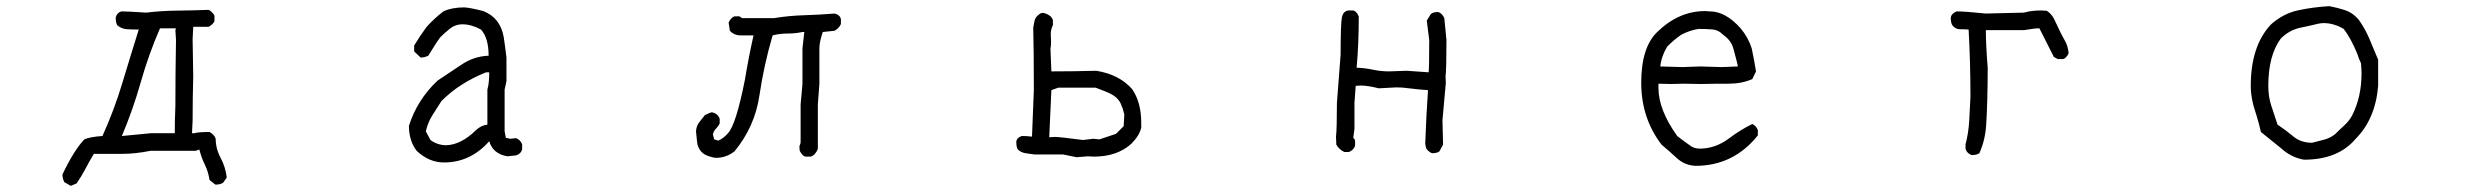

<svg xmlns="http://www.w3.org/2000/svg" viewBox="-20 -508 8040 624"><path d="M376 -66 470 -75H548Q548 -119 550 -163Q550 -270 552 -378L550 -410L552 -416H500Q463 -331 437.5 -241Q412 -151 376 -66ZM210 96 189 84Q183 72 183 59Q220 -19 254 -55Q271 -63 313 -66Q351 -150 377.5 -238Q404 -326 431 -412Q411 -412 393 -413Q375 -414 361 -426Q356 -435 356 -451Q360 -467 375 -471Q394 -471 455 -467Q505 -473 556 -473.5Q607 -474 657 -476Q662 -475 668.5 -468.5Q675 -462 677 -457V-439Q675 -434 668.5 -428Q662 -422 657 -421H608L606 -380L608 -260Q606 -189 606 -117L604 -75H612Q622 -79 661 -79Q677 -70 681 -57Q681 -25 697 5Q713 35 717 69L705 86Q696 92 680 92L661 77Q657 50 645.5 26.5Q634 3 628 -22L616 -18H470Q420 -8 378 -8H285Q271 15 258 40Q245 65 229 88Z M1431 -36Q1479 -38 1527 -85Q1544 -101 1564 -103V-217Q1570 -237 1570 -273H1560Q1474 -239 1415 -180Q1400 -157 1385 -133Q1370 -109 1364 -81L1379 -53Q1402 -36 1431 -36ZM1423 20Q1374 20 1334 -18Q1309 -51 1309 -99Q1336 -184 1402 -246Q1440 -271 1480 -298Q1520 -325 1568 -327Q1568 -385 1543 -412Q1512 -429 1483 -429Q1459 -429 1440 -413Q1425 -401 1411 -387Q1401 -374 1392 -359Q1383 -344 1372 -327Q1360 -321 1347 -321L1326 -341V-360Q1344 -390 1366 -420Q1390 -447 1421 -471Q1449 -484 1489 -484Q1508 -483 1551 -472Q1606 -450 1617 -388Q1622 -355 1626 -321V-244L1620 -217V-81L1624 -60L1639 -57L1657 -59Q1671 -54 1677 -39V-22Q1672 -7 1657 -3L1629 0Q1582 -8 1570 -49Q1509 20 1423 20Z M2307 5Q2300 5 2288 1Q2268 -4 2257.5 -17Q2247 -30 2245.5 -47Q2244 -64 2242 -81Q2243 -98 2252 -110Q2261 -122 2271 -134Q2289 -143 2294 -143Q2313 -139 2319 -122V-107Q2315 -98 2307 -90Q2299 -82 2297 -71L2301 -55L2315 -51Q2332 -59 2346 -75Q2372 -103 2401 -249Q2413 -322 2429 -393H2387Q2366 -393 2352 -408L2348 -435Q2356 -451 2367 -455H2383L2392 -449H2495Q2543 -457 2593.5 -458.5Q2644 -460 2693 -464Q2711 -459 2713 -445V-430Q2706 -415 2692 -408L2654 -404Q2643 -371 2643 -351V-235L2638 -169V-24Q2630 -4 2615 1H2599Q2589 1 2579 -18L2578 -32L2582 -44V-169L2588 -235V-351L2594 -404H2588Q2565 -399 2539.5 -399Q2514 -399 2491 -393Q2463 -298 2448 -197Q2433 -96 2367 -16Q2340 5 2307 5Z M3500 -53 3533 -57 3553 -55 3607 -73 3632 -98 3634 -136Q3630 -154 3623 -170Q3616 -186 3600 -197Q3588 -205 3572 -211Q3556 -217 3541 -223H3419L3397 -215L3390 -62L3409 -63Q3423 -63 3500 -53ZM3479 3 3435 -6H3342Q3328 -8 3313.5 -10Q3299 -12 3288 -22Q3283 -30 3283 -46Q3283 -60 3301 -66Q3318 -66 3334 -64L3340 -215Q3340 -346 3338 -418Q3340 -429 3342 -439Q3344 -449 3350.5 -455.5Q3357 -462 3361 -464Q3365 -466 3369 -466Q3374 -466 3381 -463Q3388 -460 3393.5 -455.5Q3399 -451 3402 -443V-426Q3395 -413 3395 -397L3396 -372Q3396 -360 3394 -349L3397 -276Q3470 -276 3543 -278Q3617 -266 3659 -219Q3689 -176 3689 -109V-93Q3683 -67 3657 -41Q3611 1 3535 1L3515 0Z M4634 -10Q4628 -12 4621.5 -18Q4615 -24 4614 -30Q4613 -36 4612 -41Q4615 -128 4621 -215Q4591 -217 4559 -221Q4539 -224 4518 -224L4461 -221Q4425 -230 4402 -230L4386 -229L4382 -174V-89L4378 -60Q4384 -56 4384 -48V-34Q4379 -20 4364 -14H4349Q4332 -22 4323 -38L4322 -64Q4325 -89 4325 -174L4337 -331Q4337 -430 4341 -450.5Q4345 -471 4361 -474H4376Q4387 -474 4396 -455Q4396 -364 4389 -288Q4416 -287 4442 -281.5Q4468 -276 4494 -276L4552 -278L4623 -273Q4625 -285 4625 -378L4617 -441L4630 -462Q4637 -469 4654 -469Q4667 -465 4674 -449L4681 -378Q4681 -285 4678 -258L4679 -240L4668 -117L4670 -38L4658 -16Q4650 -10 4634 -10Z M5575 -290 5628 -292Q5628 -297 5613 -352Q5605 -378 5580 -395Q5565 -411 5543.5 -412.5Q5522 -414 5500 -414Q5470 -409 5444 -395Q5419 -378 5398 -356Q5379 -324 5376 -292L5448 -290L5506 -292ZM5490 31Q5455 29 5430.5 6.5Q5406 -16 5380 -38Q5314 -124 5314 -239Q5314 -354 5366 -404Q5436 -472 5521 -472L5537 -471Q5588 -471 5637 -416Q5662 -386 5673 -351Q5681 -314 5687 -276L5675 -251Q5641 -236 5599 -236Q5550 -236 5508 -235L5450 -236L5411 -235L5370 -236V-222Q5370 -151 5431 -66Q5450 -51 5470 -37Q5484 -25 5504 -25Q5555 -25 5599 -58Q5636 -86 5675 -105Q5688 -99 5693 -85V-68Q5614 31 5490 31Z M6388 -4Q6373 -9 6368 -24V-39Q6378 -77 6380 -116.5Q6382 -156 6384 -194Q6384 -303 6378 -412Q6364 -413 6349.5 -413Q6335 -413 6325 -426Q6320 -434 6320 -451Q6322 -464 6339 -471Q6366 -471 6434 -464L6558 -467Q6582 -474 6613 -474L6632 -473Q6646 -464 6655 -448Q6679 -396 6690 -377.5Q6701 -359 6703 -335Q6701 -329 6695 -322.5Q6689 -316 6683 -316H6668L6655 -323L6608 -416Q6591 -416 6558 -410H6434Q6434 -364 6440 -288Q6440 -180 6435 -101Q6432 -53 6413 -10Q6404 -4 6388 -4Z M7494 -44 7533 -54Q7552 -59 7568 -71Q7583 -86 7598.5 -100Q7614 -114 7624 -132Q7655 -193 7655 -269Q7655 -286 7653 -303Q7646 -317 7642 -331Q7621 -383 7597 -414Q7565 -433 7531 -433Q7519 -433 7489 -425L7452 -417Q7417 -408 7392 -382Q7352 -327 7352 -229Q7352 -193 7362 -163.5Q7372 -134 7382 -103Q7409 -85 7433.5 -64.5Q7458 -44 7494 -44ZM7468 11Q7427 4 7395 -25L7328 -79Q7322 -106 7313 -135Q7295 -186 7295 -229Q7295 -358 7360 -428Q7400 -464 7449 -474.5Q7498 -485 7550 -488Q7577 -483 7601.5 -475Q7626 -467 7645 -445Q7666 -416 7680.5 -382Q7695 -348 7709 -314V-229Q7700 -121 7636 -57Q7579 11 7468 11Z"/></svg>

Font: Yozai
Style: Regular
Weight: 400
Designer: LXGW / Y.OzVox
Foundry: LXGW / Y.OzVox
Version: Version 0.861;October 22, 2024